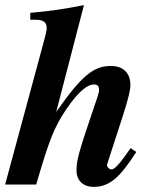

<svg xmlns="http://www.w3.org/2000/svg" viewBox="-33 -719 609 748"><path d="M476 -142C433 -80 414 -59 401 -59C393 -59 384 -68 384 -75C384 -78 384 -79 387 -87L446 -269C466 -331 475 -368 475 -387C475 -434 448 -462 399 -462C331 -462 285 -424 186 -283L294 -699C217 -684 166 -676 85 -669V-642H107C136 -642 149 -632 149 -609C149 -600 145 -584 139 -562L-13 0H108C159 -175 178 -224 227 -296C270 -359 306 -390 333 -390C345 -390 353 -385 353 -369C353 -363 351 -354 346 -339L326 -280C276 -132 265 -96 265 -55C265 -15 292 9 331 9C392 9 432 -24 498 -127Z"/></svg>

Font: XITS
Style: Bold Italic
Weight: 700
Italic angle: -16.33°
Designer: MicroPress Inc., with final additions and corrections provided by Coen Hoffman, Elsevier (retired)
Version: Version 1.302